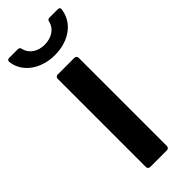

<svg xmlns="http://www.w3.org/2000/svg" viewBox="-261 -721 750 750"><g transform="rotate(-45 114.0 -345.5)"><path d="M160 0C167 0 172 -5 172 -12V-499C172 -506 167 -511 160 -511H68C61 -511 56 -506 56 -499V-12C56 -5 61 0 68 0ZM114 -572C194 -572 252 -617 259 -681V-683C259 -688 255 -691 248 -691H202C195 -691 191 -687 190 -680C183 -649 153 -629 114 -629C77 -629 47 -649 40 -680C39 -687 35 -691 28 -691H-20C-27 -691 -31 -688 -31 -681V-679C-24 -616 37 -572 114 -572Z"/></g></svg>

Font: Barlow SemiBold Numbers
Style: Regular
Weight: 600
Designer: Jeremy Tribby
Foundry: Tribby Type
Version: Version 1.408